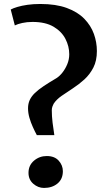

<svg xmlns="http://www.w3.org/2000/svg" viewBox="-20 -927 529 956"><path d="M163.4 -254.2Q153.5 -272.4 143.5 -294.6Q133.4 -316.8 126.5 -340.7Q119.6 -364.6 119.6 -388Q119.6 -410.5 128 -428.9Q136.4 -447.2 153.7 -464Q171.1 -480.7 197.8 -498.5Q224.5 -516.3 261.3 -538Q276.6 -547.6 291.1 -566Q305.5 -584.3 315.2 -607.8Q324.8 -631.3 324.8 -656.9Q324.8 -696.6 305.8 -733.4Q286.8 -770.3 246.5 -794.1Q206.2 -817.8 142 -817.8Q114 -817.8 90.8 -812.6Q67.6 -807.4 53.8 -800.4L33.4 -879.6Q45.8 -886.3 66.7 -892.5Q87.6 -898.8 116.4 -903Q145.2 -907.2 180.7 -907.2Q258.4 -907.2 312.4 -887.4Q366.5 -867.6 399.5 -833.8Q432.5 -799.9 447.5 -758.2Q462.4 -716.5 462.4 -672.8Q462.4 -624.7 444.9 -590.5Q427.3 -556.3 400.2 -531.5Q373 -506.8 343 -487.3Q312.9 -467.8 287 -449.8Q261.1 -431.8 247.2 -410.5Q244.7 -406.3 241.3 -397.3Q237.9 -388.4 237.9 -378.1Q237.9 -348.6 241.7 -316.9Q245.5 -285.2 250.5 -254.2ZM199.2 8.8Q169.6 8.8 145.7 -12Q121.9 -32.8 121.9 -66.4Q121.9 -103.6 149.1 -126.9Q176.4 -150.1 212.8 -150.1Q251.6 -150.1 272.3 -127Q293 -103.9 293 -74.6Q293 -35.3 266.3 -13.2Q239.6 8.8 199.2 8.8Z"/></svg>

Font: Merriweather Light
Style: Regular
Weight: 300
Designer: Eben Sorkin
Foundry: Eben Sorkin
Version: Version 2.100